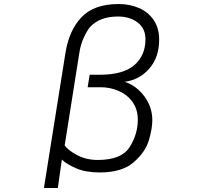

<svg xmlns="http://www.w3.org/2000/svg" viewBox="-20 -821 1040 953"><path d="M569 -801Q623 -801 669 -781.5Q715 -762 742.5 -722Q770 -682 770 -624Q770 -537 721.5 -481Q673 -425 599 -415Q657 -396 696.5 -343Q736 -290 736 -224Q736 -183 719 -125Q702 -67 644 -16Q586 35 475 35Q405 35 357 14Q309 -7 287 -29L267 112H198L305 -559Q323 -671 385 -736Q447 -801 569 -801ZM425 -450H475Q592 -450 647 -498Q702 -546 702 -626Q702 -680 663 -709.5Q624 -739 566 -739Q475 -739 427 -687Q412 -669 396 -634.5Q380 -600 374 -560L301 -99Q319 -74 364 -50.5Q409 -27 465 -27Q583 -27 623.5 -91Q664 -155 664 -227Q664 -278 638 -314.5Q612 -351 569.5 -369.5Q527 -388 480 -388H415Z"/></svg>

Font: LINE Seed JP_TTF Regular
Style: Regular
Weight: 400
Designer: LINE & Fontrix & Fontworks
Version: Version 1.002